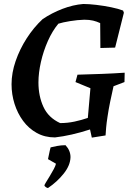

<svg xmlns="http://www.w3.org/2000/svg" viewBox="-20 -678 680 964"><path d="M441 13 432 -28Q336 3 256 12Q205 12 164.5 -10.5Q124 -33 96 -71Q68 -109 53 -156.5Q38 -204 38 -255Q38 -312 58.5 -371.5Q79 -431 114 -485.5Q149 -540 194 -582Q240 -613 293.5 -633.5Q347 -654 398 -658Q426 -658 464 -653.5Q502 -649 538.5 -641.5Q575 -634 598 -625L602 -614L558 -439L484 -437L483 -562Q466 -570 447.5 -574.5Q429 -579 403 -579Q369 -578 332 -572Q295 -566 273 -559Q243 -523 220.5 -472.5Q198 -422 185.5 -367Q173 -312 173 -264Q173 -196 198 -141.5Q223 -87 282 -60Q319 -60 354 -67.5Q389 -75 421 -86L434 -235L359 -266L369 -303Q438 -305 492.5 -307Q547 -309 606 -313L605 -266L550 -245Q541 -206 533 -166.5Q525 -127 520 -93Q515 -61 513 -38Q511 -15 510 2ZM221 266Q216 266 209.5 261Q203 256 203 253Q203 250 211 237Q219 224 230 206Q241 188 250 171Q259 154 261 144L221 121Q222 117 224.5 104Q227 91 230 78Q233 65 234 62Q245 59 266 55Q287 51 309 51Q334 78 334 111Q333 152 300 193.5Q267 235 221 266Z"/></svg>

Font: Labrada SemiBold
Style: Italic
Weight: 600
Italic angle: -7°
Designer: Mercedes Jáuregui
Foundry: Omnibus-Type Team
Version: Version 1.000; ttfautohint (v1.8.4.7-5d5b)